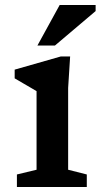

<svg xmlns="http://www.w3.org/2000/svg" viewBox="-20 -752 404 772"><path d="M262 -525 254 -398.5V-69.5L329 -50.5V0H48V-50.5L127 -69.5V-385.5Q121.5 -389 106.2 -397.8Q91 -406.5 72.8 -417.2Q54.5 -428 39 -437V-472L224.5 -525ZM130.5 -569 220 -732H364.5V-707.5L201 -569Z"/></svg>

Font: Newsreader Caption Medium
Style: Regular
Weight: 500
Designer: Hugues Gentile
Foundry: Production Type
Version: Version 1.001